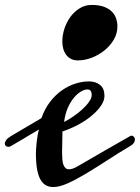

<svg xmlns="http://www.w3.org/2000/svg" viewBox="-45 -754 569 781"><path d="M0 -160.2Q-4.9 -156.7 -11.2 -156.7Q-17.6 -156.7 -21.5 -160.4Q-25.4 -164.1 -25.4 -169.9Q-25.4 -176.3 -19.8 -184.3Q-14.2 -192.4 0 -200.7L123.5 -273.4Q137.2 -312 158.9 -340.1Q180.7 -368.2 206.8 -386.5Q232.9 -404.8 261.5 -413.8Q290 -422.9 316.9 -422.9Q344.2 -422.9 362.1 -408.4Q379.9 -394 379.9 -363.8Q379.9 -345.2 366.5 -325Q353 -304.7 329.8 -284.9Q306.6 -265.1 275.4 -248Q244.1 -231 209 -219.2Q209 -195.8 208.3 -174.8Q207.5 -153.8 207.5 -135.3Q207.5 -119.6 208.5 -106.7Q209.5 -93.8 212.6 -84.7Q215.8 -75.7 221.4 -70.6Q227.1 -65.4 235.8 -65.4Q249.5 -65.4 268.8 -76.4Q288.1 -87.4 317.4 -104.5Q343.8 -120.1 384.8 -143.6Q425.8 -167 484.9 -200.7Q486.8 -202.1 490.2 -202.1Q495.6 -202.1 499.8 -197.5Q503.9 -192.9 503.9 -186Q503.9 -180.2 499.8 -173.3Q495.6 -166.5 484.9 -160.2Q436.5 -131.3 391.1 -101.8Q345.7 -72.3 305.4 -48.1Q265.1 -23.9 231 -8.5Q196.8 6.8 171.4 6.8Q154.3 6.8 141.4 -0.5Q128.4 -7.8 119.4 -23.9Q110.4 -40 105.7 -66.2Q101.1 -92.3 101.1 -129.9Q101.1 -135.7 101.8 -148.7Q102.5 -161.6 104.2 -176.5Q106 -191.4 108.4 -205.6Q110.8 -219.7 114.3 -227.5Q110.8 -225.6 104.2 -221.7Q97.7 -217.8 88.9 -212.6Q80.1 -207.5 70.3 -201.7Q60.5 -195.8 50.8 -189.9ZM327.1 -359.9Q328.1 -362.8 328.1 -366.2Q328.1 -378.4 324 -384.3Q319.8 -390.1 310.1 -390.1Q298.8 -390.1 284.2 -381.6Q269.5 -373 255.6 -356.4Q241.7 -339.8 230.7 -314.9Q219.7 -290 215.8 -257.8Q235.8 -268.1 254.9 -281.5Q273.9 -294.9 289.3 -308.8Q304.7 -322.8 314.7 -336.2Q324.7 -349.6 327.1 -359.9ZM272 -508.3Q255.4 -508.3 243.4 -514.6Q231.4 -521 223.6 -531.7Q215.8 -542.5 212.2 -556.4Q208.5 -570.3 208.5 -585.4Q208.5 -610.4 216.8 -636.5Q225.1 -662.6 240.7 -684.3Q256.3 -706.1 278.6 -720Q300.8 -733.9 328.6 -733.9Q357.4 -733.9 377.4 -726.6Q397.5 -719.2 409.7 -707Q421.9 -694.8 427.2 -679Q432.6 -663.1 432.6 -646.5Q432.6 -618.2 418 -593Q403.3 -567.9 380.1 -549.1Q356.9 -530.3 328.4 -519.3Q299.8 -508.3 272 -508.3Z"/></svg>

Font: Meddon
Style: Regular
Weight: 400
Designer: Vernon Adams
Foundry: Vernon Adams
Version: Version 1.000